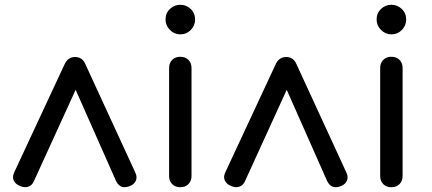

<svg xmlns="http://www.w3.org/2000/svg" viewBox="-20 -785 1810 805"><path d="M295 -546Q309 -546 320 -539Q331 -532 338 -516L548 -60Q556 -42 549.5 -27.5Q543 -13 527 -6Q507 3 492 -1.5Q477 -6 467 -25L273 -463H322L122 -25Q114 -7 97.5 -2Q81 3 62 -6Q44 -14 37.5 -28.5Q31 -43 39 -61L251 -516Q265 -546 295 -546Z M736 0Q715 0 702 -13Q689 -26 689 -47V-500Q689 -521 702 -534Q715 -547 736 -547Q757 -547 770 -534Q783 -521 783 -500V-47Q783 -26 770 -13Q757 0 736 0ZM736 -641Q711 -641 692.5 -659.5Q674 -678 674 -703Q674 -730 692.5 -747.5Q711 -765 736 -765Q761 -765 779.5 -747.5Q798 -730 798 -703Q798 -678 780 -659.5Q762 -641 736 -641Z M1180 -546Q1194 -546 1205 -539Q1216 -532 1223 -516L1433 -60Q1441 -42 1434.5 -27.5Q1428 -13 1412 -6Q1392 3 1377 -1.5Q1362 -6 1352 -25L1158 -463H1207L1007 -25Q999 -7 982.5 -2Q966 3 947 -6Q929 -14 922.5 -28.5Q916 -43 924 -61L1136 -516Q1150 -546 1180 -546Z M1621 0Q1600 0 1587 -13Q1574 -26 1574 -47V-500Q1574 -521 1587 -534Q1600 -547 1621 -547Q1642 -547 1655 -534Q1668 -521 1668 -500V-47Q1668 -26 1655 -13Q1642 0 1621 0ZM1621 -641Q1596 -641 1577.5 -659.5Q1559 -678 1559 -703Q1559 -730 1577.5 -747.5Q1596 -765 1621 -765Q1646 -765 1664.5 -747.5Q1683 -730 1683 -703Q1683 -678 1665 -659.5Q1647 -641 1621 -641Z"/></svg>

Font: Comfortaa SemiBold
Style: Regular
Weight: 600
Designer: Johan Aakerlund
Foundry: Johan Aakerlund
Version: Version 3.104; ttfautohint (v1.8.1.43-b0c9)